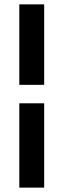

<svg xmlns="http://www.w3.org/2000/svg" viewBox="-20 -731 287 883"><path d="M68.8 131.8V-255.9H183.1V131.8ZM68.8 -340.8V-710.9H183.1V-340.8Z"/></svg>

Font: Roboto Slab LO Medium
Style: Regular
Weight: 500
Designer: Google
Version: Version 2.000